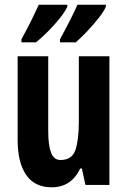

<svg xmlns="http://www.w3.org/2000/svg" viewBox="-20 -786 541 816"><path d="M445 -547V0H343L328 -70H321Q283 10 200 10Q127 10 91 -43Q55 -96 55 -190V-547H185V-229Q185 -168 197 -137Q209 -106 237 -106Q286 -106 300.5 -148.5Q315 -191 315 -269V-547ZM430 -757Q421 -737 398.5 -708.5Q376 -680 350 -652.5Q324 -625 302 -606H235V-619Q260 -665 280.5 -705.5Q301 -746 309 -766H430ZM266 -757Q256 -736 234.5 -709Q213 -682 186.5 -655Q160 -628 133 -606H71V-619Q97 -666 116.5 -706Q136 -746 145 -766H266Z"/></svg>

Font: Noto Sans Thai ExtCond
Style: Bold
Weight: 700
Width: 2
Designer: Monotype Design Team
Foundry: Monotype Imaging Inc.
Version: Version 2.002; ttfautohint (v1.8.4.7-5d5b)